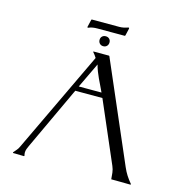

<svg xmlns="http://www.w3.org/2000/svg" viewBox="-109 -847 904 948"><g transform="rotate(15 342.5 -373.5)"><path d="M42 -1 41 -2V-4.9Q47.9 -12.7 54.9 -20.8Q62 -28.8 66.4 -38.6L314 -559.6Q310.1 -566.4 304.9 -573Q299.8 -579.6 294.4 -585.9V-586.4L295.9 -587.9H375L377 -586.4L597.2 -76.7Q606 -56.2 617.4 -38.3Q628.9 -20.5 643.1 -3.9L643.6 -1Q643.1 -1 642.1 -0.5Q641.1 0 640.6 0Q616.2 0 592 -0.7Q567.9 -1.5 543.5 -1Q542.5 -17.6 540.5 -34.2Q538.6 -50.8 531.7 -66.4L397.5 -377.4H258.8L107.9 -54.2Q104 -45.9 100.6 -36.9Q97.2 -27.8 97.2 -18.1Q97.2 -11.2 99.6 -2.9L98.1 0ZM386.2 -402.3Q378.9 -418.5 371.1 -434.1Q363.3 -449.7 356 -465.6Q348.6 -481.4 342.3 -497.8Q335.9 -514.2 331.5 -531.2L270 -402.3ZM239.7 -694.3H236.3L235.4 -697.8L244.6 -736.8L247.1 -738.3H387.2Q398.4 -738.3 409.9 -740.7Q421.4 -743.2 432.1 -747.1L435.1 -746.1V-744.6L436 -743.2L427.2 -705.1L424.8 -702.6H284.2Q272.9 -702.6 261.5 -700.9Q250 -699.2 239.7 -694.3ZM335 -676.3Q346.2 -676.3 353.3 -669.4Q360.4 -662.6 360.4 -651.4Q360.4 -640.1 353.3 -632.8Q346.2 -625.5 335 -625.5Q323.7 -625.5 316.7 -632.8Q309.6 -640.1 309.6 -651.4Q309.6 -662.6 316.7 -669.4Q323.7 -676.3 335 -676.3Z"/></g></svg>

Font: CAT Linz
Style: Regular
Weight: 400
Designer: Peter Wiegel
Foundry: Peter Wiegel
Version: Version 1.08